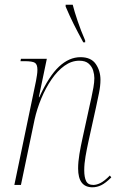

<svg xmlns="http://www.w3.org/2000/svg" viewBox="-20 -786 512 816"><path d="M373 10Q312 10 312 -70Q312 -98 317.5 -131Q323 -164 331 -200L362 -342Q364 -351 368.5 -371Q373 -391 377 -414Q381 -437 381 -454Q381 -469 376 -486Q371 -503 357 -515.5Q343 -528 317 -528Q284 -528 254 -506.5Q224 -485 199 -448.5Q174 -412 155.5 -367.5Q137 -323 127 -278L69 0H41L133 -442Q135 -454 137 -466Q139 -478 139 -490Q139 -512 128.5 -519Q118 -526 84 -526H67L69 -536H179L145 -373H147Q188 -463 231 -503Q274 -543 322 -543Q367 -543 387 -514Q407 -485 407 -447Q407 -421 400.5 -389.5Q394 -358 388 -330L356 -185Q349 -153 343.5 -121.5Q338 -90 338 -62Q338 -33 346 -16.5Q354 0 377 0Q390 0 406.5 -8Q423 -16 447 -40L453 -32Q429 -8 410.5 1Q392 10 373 10ZM334 -606Q310 -650 293 -684Q276 -718 259 -758V-766H289Q296 -738 310 -696.5Q324 -655 342 -614V-606Z"/></svg>

Font: Noto Serif Display SemiCondensed Thin
Style: Italic
Weight: 100
Width: 4
Italic angle: -12°
Designer: Monotype Design Team
Foundry: Monotype Imaging Inc.
Version: Version 2.009